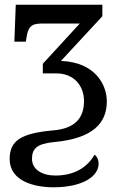

<svg xmlns="http://www.w3.org/2000/svg" viewBox="-20 -556 529 816"><path d="M207 240C334 240 399 192 399 140C399 122 392 109 382 101C348 161 289 190 215 190C158 190 116 164 116 119C116 77 136 55 208 48C375 33 434 -33 434 -125C434 -198 382 -292 239 -297L415 -487V-536H47L41 -379H90L92 -393C99 -439 110 -456 157 -456H319L162 -285V-244H220C293 -244 337 -193 337 -126C337 -53 297 -10 208 -2C70 10 21 41 21 120C21 214 126 240 207 240Z"/></svg>

Font: Noto Serif
Style: Regular
Weight: 400
Designer: Monotype Design Team
Foundry: Monotype Imaging Inc.
Version: Version 2.015